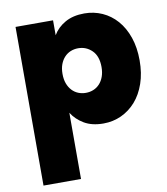

<svg xmlns="http://www.w3.org/2000/svg" viewBox="-91 -644 861 988"><g transform="rotate(-10 340.0 -150.0)"><path d="M252 -483Q274 -521 315.5 -544.5Q357 -568 416 -568Q466 -568 509.5 -548.5Q553 -529 585.5 -492Q618 -455 636.5 -401.5Q655 -348 655 -281Q655 -214 636.5 -160.5Q618 -107 585.5 -70Q553 -33 509.5 -13Q466 7 416 7Q356 7 315.5 -17Q275 -41 252 -78V268H56V-561H252ZM456 -281Q456 -338 426 -367.5Q396 -397 354 -397Q333 -397 314.5 -389.5Q296 -382 282 -367Q268 -352 260 -330.5Q252 -309 252 -281Q252 -252 260 -230.5Q268 -209 282 -194Q296 -179 314.5 -171.5Q333 -164 354 -164Q375 -164 393.5 -171.5Q412 -179 426 -194Q440 -209 448 -231Q456 -253 456 -281Z"/></g></svg>

Font: SVN-Poppins ExtraBold
Style: Regular
Weight: 800
Designer: Ninad Kale (Devanagari), Jonny Pinhorn (Latin)
Foundry: Indian Type Foundry
Version: Version 3.002 2017; ttfautohint (v1.8.3)